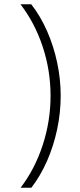

<svg xmlns="http://www.w3.org/2000/svg" viewBox="-20 -760 377 900"><path d="M127 120H76.5Q143.5 32.5 180.2 -80Q217 -192.5 217 -311Q217 -430 180 -541.5Q143 -653 76 -740H126.5Q170 -684 200.8 -614Q231.5 -544 248 -466.5Q264.5 -389 264.5 -311Q264.5 -232 248 -154.2Q231.5 -76.5 200.8 -6.2Q170 64 127 120Z"/></svg>

Font: Encode Sans SC SemiExpanded ExtraLight
Style: Regular
Weight: 250
Width: 6
Designer: Multiple Designers
Foundry: Impallari Type
Version: Version 3.002